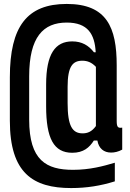

<svg xmlns="http://www.w3.org/2000/svg" viewBox="-20 -762 660 974"><path d="M214 -333V-223C214 -59.5 253 13 346.5 13C403.5 13 433.5 -13.5 456 -49H474C481 -8.5 507 12 543.5 12C560.5 12 580 8 600 -3V-114.5C579 -111.5 572 -116 572 -148.5V-430.5C572 -622.5 522 -742 318.5 -742C117.5 -742 30 -628 30 -370V-149.5C30 116 147.5 192 341 192C419.5 192 490.5 180.5 562.5 158V63.5C504 81 435 99.5 350.5 99.5C215.5 99.5 128 52.5 128 -155.5V-375C128 -574.5 199.5 -647.5 318.5 -647.5C425.5 -647.5 460.5 -589 465.5 -497H456.5C429.5 -531.5 395.5 -552 346.5 -552C260.5 -552 214 -489 214 -333ZM323 -239V-322C323 -425.5 349 -454 397.5 -454C422 -454 444 -446.5 466.5 -423V-122.5C445.5 -93.5 423.5 -85.5 399 -85.5C347.5 -85.5 323 -122 323 -239Z"/></svg>

Font: Monaspace Krypton ExtraBold
Style: Regular
Weight: 800
Designer: Riley Cran & the Lettermatic Team
Foundry: Lettermatic
Version: Version 1.101 (Monaspace Krypton)